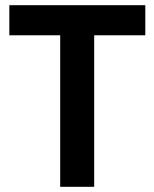

<svg xmlns="http://www.w3.org/2000/svg" viewBox="-20 -720 595 740"><path d="M212 0H343V-584H540V-700H16V-584H212Z"/></svg>

Font: Fixel Display SemiBold
Style: Regular
Weight: 600
Designer: AlfaBravo + MacPaw
Foundry: Kyrylo Tkachov, Marchela Mozhyna, Serhii Makarenko, Maria Weinstein, Zakhar Kryvoshyya
Version: Version 1.211